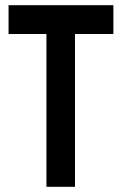

<svg xmlns="http://www.w3.org/2000/svg" viewBox="-20 -720 472 740"><path d="M269 -589H417V-700H13V-589H159V0H269Z"/></svg>

Font: Advent Pro
Style: Regular
Weight: 400
Designer: VivaRado, Andreas Kalpakidis
Foundry: VivaRado, Andreas Kalpakidis
Version: Version 3.000